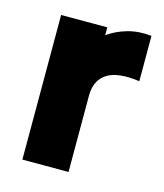

<svg xmlns="http://www.w3.org/2000/svg" viewBox="-86 -597 568 663"><g transform="rotate(15 197.5 -265.0)"><path d="M55 0Q55 -128 55 -258.5Q55 -389 55 -517Q96 -517 138 -517Q180 -517 220 -517Q220 -510 220 -503Q220 -496 220 -489Q251 -511 290 -522Q329 -533 375 -528Q375 -488 375 -447Q375 -406 375 -366Q296 -377 258 -352.5Q220 -328 220 -273Q220 -206 220 -137Q220 -68 220 0Q180 0 138 0Q96 0 55 0Z"/></g></svg>

Font: Tilt Warp
Style: Regular
Weight: 400
Designer: Andy Clymer
Foundry: Andy Clymer
Version: Version 1.000